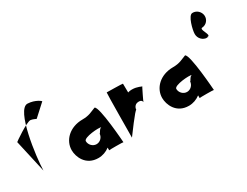

<svg xmlns="http://www.w3.org/2000/svg" viewBox="-91 -1699 3087 2402"><g transform="rotate(-30 1452.0 -498.0)"><path d="M14 -662 120 -190C124 -378 206 -1022 366 -1015C478 -1010 545 -948 541 -948L370 -792C366 -792 332 -813 296 -818C240 -823 10 -662 14 -662Z M1164 3C1164 3 1127 -536 1067 -552C1003 -529 963 -499 863 -499C675 -499 553 -374 553 -233C553 -138 614 19 796 19C857 19 913 -2 959 -37V2C959 -2 1164 -1 1164 3ZM763 -243C763 -296 996 -313 1017 -297C986 -297 960 -215 960 -243C960 -190 916 -143 862 -143C808 -143 763 -190 763 -243Z M1285 7C1285 7 1506 -295 1506 -265C1506 -252 1498 -341 1585 -341C1631 -341 1632 -306 1632 -306C1628 -306 1718 -489 1718 -484C1718 -479 1664 -515 1585 -515C1459 -515 1417 -404 1457 -404C1497 -404 1524 -436 1527 -476L1525 -634C1525 -638 1299 -641 1294 -641C1289 -641 1285 3 1285 7Z M2471 3C2471 3 2434 -536 2374 -552C2310 -529 2270 -499 2170 -499C1982 -499 1860 -374 1860 -233C1860 -138 1921 19 2103 19C2164 19 2220 -2 2266 -37V2C2266 -2 2471 -1 2471 3ZM2070 -243C2070 -296 2303 -313 2324 -297C2293 -297 2267 -215 2267 -243C2267 -190 2223 -143 2169 -143C2115 -143 2070 -190 2070 -243Z M2613 -722C2613 -658 2664 -605 2727 -605C2790 -605 2679 -608 2737 -612C2795 -612 2679 -746 2737 -746C2795 -750 2840 -802 2835 -862C2830 -922 2776 -970 2718 -966C2660 -966 2613 -782 2613 -722Z"/></g></svg>

Font: PlasticEraser
Style: Regular
Weight: 400
Foundry: Cannot Into Space Fonts
Version: Version 0.43